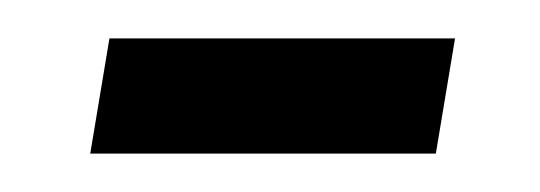

<svg xmlns="http://www.w3.org/2000/svg" viewBox="-20 -320 281 100"><path d="M27 -240 37 -300H217L207 -240Z"/></svg>

Font: Archivo ExtraCondensed ExtraLight
Style: Italic
Weight: 250
Width: 2
Italic angle: -10°
Designer: Hector Gatti
Foundry: Omnibus-Type
Version: Version 2.001